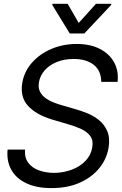

<svg xmlns="http://www.w3.org/2000/svg" viewBox="-20 -966 633 999"><path d="M248 12.7Q169.9 12.7 116.9 -12.5Q64 -37.6 38.8 -82.8Q13.7 -127.9 19.5 -187.5H110.4Q106.9 -146.5 126.7 -119.6Q146.5 -92.8 181.9 -79.8Q217.3 -66.9 260.7 -66.4Q311 -66.9 354 -83.3Q397 -99.6 425.3 -129.4Q453.6 -159.2 460 -199.2Q466.3 -235.4 449.7 -258.1Q433.1 -280.8 402.3 -294.9Q371.6 -309.1 335 -319.3L249 -344.7Q168 -369.6 126 -415Q84 -460.4 95.7 -534.2Q106.4 -595.2 147.2 -640.9Q188 -686.5 248.5 -711.9Q309.1 -737.3 378.9 -737.3Q449.2 -737.3 499 -711.9Q548.8 -686.5 573.5 -642.1Q598.1 -597.7 591.8 -540H506.8Q506.3 -598.1 467.8 -628.7Q429.2 -659.2 363.3 -659.2Q314.9 -659.2 276.1 -643.6Q237.3 -627.9 212.9 -600.6Q188.5 -573.2 182.6 -538.1Q177.7 -508.8 188.5 -488.3Q199.2 -467.8 219 -454.1Q238.8 -440.4 261.5 -431.9Q284.2 -423.3 303.7 -418L374 -397.5Q400.9 -390.1 433.6 -377Q466.3 -363.8 494.6 -341.3Q522.9 -318.8 538.1 -283.7Q553.2 -248.5 544.9 -197.3Q535.2 -138.7 496.6 -91.1Q458 -43.5 395 -15.4Q332 12.7 248 12.7ZM332 -946.3 389.6 -846.7 479.5 -946.3H559.6L558.6 -940.4L418.9 -792H342.8L252 -940.4L252.9 -946.3Z"/></svg>

Font: Inter Tight
Style: Italic
Weight: 400
Italic angle: -9.39999°
Designer: Rasmus Andersson
Foundry: rsms
Version: Version 3.002